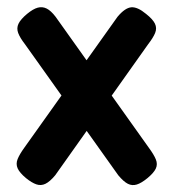

<svg xmlns="http://www.w3.org/2000/svg" viewBox="-20 -508 486 539"><path d="M390 -469Q409 -454 415 -441.5Q421 -429 415.5 -415.5Q410 -402 396 -384L135 -16Q120 2 107.5 8Q95 14 82 9.5Q69 5 53 -8Q35 -23 29.5 -35.5Q24 -48 29.5 -61.5Q35 -75 48 -93L310 -461Q331 -486 348.5 -487.5Q366 -489 390 -469ZM56 -469Q73 -483 86 -486.5Q99 -490 111 -484Q123 -478 136 -461L398 -93Q412 -74 417.5 -60.5Q423 -47 417.5 -35Q412 -23 394 -8Q377 6 364 10Q351 14 339 8Q327 2 312 -16L50 -384Q36 -402 31 -415.5Q26 -429 32 -441.5Q38 -454 56 -469Z"/></svg>

Font: Fredoka SemiCondensed Medium
Style: Regular
Weight: 500
Width: 4
Designer: Ben Nathan
Foundry: Milena B. Brandão, Ben Nathan
Version: Version 2.001